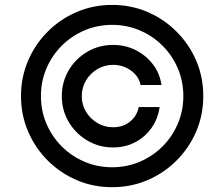

<svg xmlns="http://www.w3.org/2000/svg" viewBox="-20 -759 923 790"><path d="M234.4 -363.3Q234.4 -421.9 262.7 -469.7Q291 -517.6 339.1 -545.9Q387.2 -574.2 445.3 -574.2Q496.1 -574.2 538.8 -552.5Q581.5 -530.8 609.6 -493.7Q637.7 -456.5 644.5 -409.2H558.6Q551.3 -445.3 518.8 -468.8Q486.3 -492.2 445.3 -492.2Q410.2 -492.2 380.9 -474.9Q351.6 -457.5 334 -428.2Q316.4 -398.9 316.4 -363.3Q316.4 -328.1 334 -299.1Q351.6 -270 380.9 -252.7Q410.2 -235.4 445.3 -235.4Q486.3 -235.4 514.9 -258.5Q543.5 -281.7 550.8 -318.4H636.7Q630.4 -271 604 -233.4Q577.6 -195.8 536.9 -174.1Q496.1 -152.3 445.3 -152.3Q387.2 -152.3 339.1 -180.9Q291 -209.5 262.7 -257.3Q234.4 -305.2 234.4 -363.3ZM441.4 11.2Q363.8 11.2 295.9 -17.8Q228 -46.9 176.3 -98.6Q124.5 -150.4 95.5 -218.3Q66.4 -286.1 66.4 -363.8Q66.4 -441.4 95.5 -509.3Q124.5 -577.1 176.3 -628.9Q228 -680.7 295.9 -709.7Q363.8 -738.8 441.4 -738.8Q519 -738.8 586.9 -709.7Q654.8 -680.7 706.5 -628.9Q758.3 -577.1 787.4 -509.3Q816.4 -441.4 816.4 -363.8Q816.4 -286.1 787.4 -218.3Q758.3 -150.4 706.5 -98.6Q654.8 -46.9 586.9 -17.8Q519 11.2 441.4 11.2ZM441.4 -70.8Q502 -70.8 555.2 -93.5Q608.4 -116.2 648.7 -156.5Q689 -196.8 711.7 -250Q734.4 -303.2 734.4 -363.8Q734.4 -424.3 711.7 -477.5Q689 -530.8 648.7 -571Q608.4 -611.3 555.2 -634Q502 -656.7 441.4 -656.7Q380.9 -656.7 327.6 -634Q274.4 -611.3 234.1 -571Q193.8 -530.8 171.1 -477.5Q148.4 -424.3 148.4 -363.8Q148.4 -303.2 171.1 -250Q193.8 -196.8 234.1 -156.5Q274.4 -116.2 327.6 -93.5Q380.9 -70.8 441.4 -70.8Z"/></svg>

Font: Inter Khmer Looped
Style: Regular
Weight: 400
Designer: Rasmus Andersson, Sovichet Tep
Foundry: Anagata Design
Version: Version 1.000